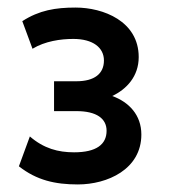

<svg xmlns="http://www.w3.org/2000/svg" viewBox="-20 -832 453 508"><path d="M186 -344C264 -344 354 -384 354 -476C354 -528 321 -562 277 -578C315 -596 347 -630 347 -681C347 -776 253 -812 180 -812C127 -812 84 -805 39 -776L66 -703C99 -723 140 -729 174 -729C226 -729 255 -706 255 -672C255 -637 230 -617 182 -617H123V-538H182C236 -538 262 -518 262 -486C262 -450 235 -429 176 -429C134 -429 96 -439 59 -471L30 -392C77 -355 126 -344 186 -344Z"/></svg>

Font: Finlandica Medium
Style: Regular
Weight: 500
Designer: Niklas Ekholm, Juho Hiilivirta, Jaakko Suomalainen
Foundry: Helsinki Type Studio
Version: Version 2.000;Glyphs 3.2 (3202)